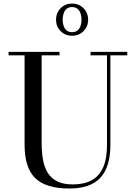

<svg xmlns="http://www.w3.org/2000/svg" viewBox="-20 -1040 766 1074"><path d="M692 -750V-730.5H597.5V-230Q597.5 -106.5 541.8 -46Q486 14.5 367.5 14.5Q238 14.5 177.8 -43Q117.5 -100.5 117.5 -230V-730.5H28V-750H313V-730.5H213V-240Q213 -190.5 220.2 -148.2Q227.5 -106 246.2 -74.8Q265 -43.5 299.2 -26Q333.5 -8.5 387.5 -8.5Q449.5 -8.5 492 -31.2Q534.5 -54 556.5 -102.8Q578.5 -151.5 578.5 -230V-730.5H486.5V-750ZM383 -840Q345 -840 319.2 -865.8Q293.5 -891.5 293.5 -929.5Q293.5 -968 319.2 -994Q345 -1020 383 -1020Q421.5 -1020 447.2 -994Q473 -968 473 -929.5Q473 -891.5 447.2 -865.8Q421.5 -840 383 -840ZM383 -860Q401.5 -860 413.2 -869.5Q425 -879 430.5 -894.8Q436 -910.5 436 -929.5Q436 -949 430.5 -965Q425 -981 413.2 -990.8Q401.5 -1000.5 383 -1000.5Q364.5 -1000.5 353 -990.8Q341.5 -981 336 -965Q330.5 -949 330.5 -929.5Q330.5 -910.5 336 -894.8Q341.5 -879 353 -869.5Q364.5 -860 383 -860Z"/></svg>

Font: Bodoni Moda SC
Style: Regular
Weight: 400
Designer: Owen Earl
Foundry: indestructible type
Version: Version 2.005